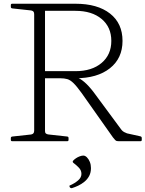

<svg xmlns="http://www.w3.org/2000/svg" viewBox="-20 -756 779 1028"><path d="M221 -337V-375H384Q472 -375 524 -419Q576 -463 576 -537Q576 -611 524 -654.5Q472 -698 384 -698H221V-736H384Q502 -736 569 -683.5Q636 -631 636 -537Q636 -444 568.5 -390.5Q501 -337 384 -337ZM163 0V-736H221V0ZM615 0Q609 0 605 -1Q601 -2 596.5 -6.5Q592 -11 585 -20L417 -258Q391 -294 373.5 -311Q356 -328 340 -332.5Q324 -337 302 -337L334 -354Q361 -353 384.5 -345Q408 -337 431.5 -317Q455 -297 481 -263L631 -60Q637 -53 644.5 -49Q652 -45 660 -42L732 -26Q739 -24 739 -17V-7Q739 0 732 0ZM45 0Q38 0 38 -7V-17Q38 -24 46 -25L147 -36Q156 -38 159.5 -43Q163 -48 163 -57V-220H221V-54Q221 -45 226 -41Q231 -37 240 -36L340 -25Q347 -24 347 -17V-7Q347 0 340 0ZM38 -729Q38 -736 45 -736H221V-516H163V-679Q163 -689 159.5 -693.5Q156 -698 147 -700L46 -711Q38 -712 38 -719ZM366 251Q359 253 354 247L353 244Q349 238 356 236Q379 226 397.5 210.5Q416 195 416 175Q416 156 402 141.5Q388 127 373 116Q367 111 371 105Q377 98 386.5 91.5Q396 85 407 81Q418 77 426 77Q436 77 445.5 86.5Q455 96 461 111Q467 126 467 144Q467 168 457.5 186Q448 204 432 217Q416 230 399 238Q382 246 366 251Z"/></svg>

Font: Hahmlet ExtraLight
Style: Regular
Weight: 250
Designer: Minjoo Ham & Mark Frömberg
Foundry: hypertype
Version: Version 1.002